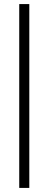

<svg xmlns="http://www.w3.org/2000/svg" viewBox="-20 -714 240 950"><path d="M75.2 215.8V-693.8H125V215.8Z"/></svg>

Font: Liberation Serif
Style: Regular
Weight: 400
Designer: Steve Matteson
Foundry: Ascender Corporation
Version: Version 2.1.5